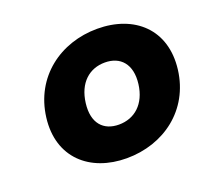

<svg xmlns="http://www.w3.org/2000/svg" viewBox="-95 -621 818 750"><g transform="rotate(-20 314.5 -245.5)"><path d="M313 12C467 12 598 -84 618 -245C638 -407 530 -503 376 -503C223 -503 91 -407 71 -245C51 -84 160 12 313 12ZM359 -369C423 -369 464 -326 454 -245C444 -165 394 -122 329 -122C265 -122 225 -164 235 -245C245 -327 295 -369 359 -369Z"/></g></svg>

Font: Falling Sky
Style: ExBdObl
Weight: 400
Designer: Paul D. Hunt
Foundry: Adobe Systems Incorporated
Version: Version 1.02